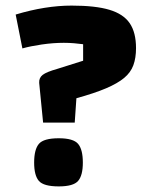

<svg xmlns="http://www.w3.org/2000/svg" viewBox="-20 -660 542 686"><path d="M134 -222 120 -364Q119 -382 132.5 -392.5Q146 -403 185 -414L277 -443V-502Q262 -504 244.5 -505.5Q227 -507 208 -507Q170 -507 129 -501Q88 -495 60 -487L36 -608Q142 -640 236 -640Q321 -640 371 -625Q421 -610 443.5 -577Q466 -544 466 -488Q466 -453 456.5 -427Q447 -401 423.5 -381.5Q400 -362 359 -344.5Q318 -327 253 -309L247 -222ZM102 -79Q102 -126 119 -146Q136 -166 190 -166Q242 -166 259 -146Q276 -126 276 -79Q276 -33 259 -13.5Q242 6 190 6Q136 6 119 -13.5Q102 -33 102 -79Z"/></svg>

Font: Changa ExtraLight
Style: Bold
Weight: 700
Version: Version 3.002; ttfautohint (v1.8.2)